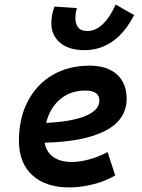

<svg xmlns="http://www.w3.org/2000/svg" viewBox="-20 -817 626 847"><path d="M295.9 -102.5Q332.5 -102.5 374.3 -114Q416 -125.5 454.6 -146L488.3 -43Q441.4 -16.1 387.9 -3.2Q334.5 9.8 285.6 9.8Q181.2 9.8 122.3 -44.4Q63.5 -98.6 63.5 -195.8Q63.5 -295.4 102.5 -370.1Q141.6 -444.8 211.7 -486.1Q281.7 -527.3 375.5 -527.3Q452.6 -527.3 495.6 -488.8Q538.6 -450.2 538.6 -381.8Q538.6 -289.1 445.3 -240.5Q352.1 -191.9 177.2 -187.5Q184.1 -147 214.8 -124.8Q245.6 -102.5 295.9 -102.5ZM183.6 -274.9Q294.9 -279.8 356.7 -305.4Q418.5 -331.1 418.5 -373Q418.5 -417.5 356 -417.5Q291 -417.5 245.4 -379.2Q199.7 -340.8 183.6 -274.9ZM352.1 -595.7Q284.2 -595.7 245.4 -628.4Q206.5 -661.1 206.5 -712.9Q206.5 -731.9 209.7 -750.5Q212.9 -769 220.7 -788.1L319.8 -781.2Q314.9 -767.6 313.7 -756.8Q312.5 -746.1 312.5 -737.8Q312.5 -712.4 324.5 -696.3Q336.4 -680.2 365.7 -680.2Q401.9 -680.2 434.1 -711.2Q466.3 -742.2 490.2 -796.9L571.8 -750.5Q530.3 -670.9 475.1 -633.3Q419.9 -595.7 352.1 -595.7Z"/></svg>

Font: Cascadia Code NF SemiBold
Style: Italic
Weight: 600
Italic angle: -10°
Monospace: yes
Designer: Aaron Bell
Foundry: Saja Typeworks
Version: Version 2404.023; ttfautohint (v1.8.4)